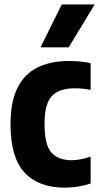

<svg xmlns="http://www.w3.org/2000/svg" viewBox="-20 -828 443 858"><path d="M268.5 10.5Q152.5 10.5 89.8 -56.8Q27 -124 27 -273Q27 -374.5 58.8 -436.8Q90.5 -499 149 -527.2Q207.5 -555.5 288 -555.5Q340 -555.5 385 -546V-426.5Q367 -430 348.8 -431.8Q330.5 -433.5 315 -433.5Q244.5 -433.5 211.8 -398.8Q179 -364 179 -275.5Q179 -181 209.5 -146.5Q240 -112 300.5 -112Q337 -112 385 -128V-8Q357 1.5 327 6Q297 10.5 268.5 10.5ZM161 -616.5 256 -808H403L287 -616.5Z"/></svg>

Font: Encode Sans Cnd
Style: Bold
Weight: 700
Width: 3
Designer: Multiple Designers
Foundry: Impallari Type
Version: Version 3.002; ttfautohint (v1.8.3) -l 8 -r 50 -G 200 -x 14 